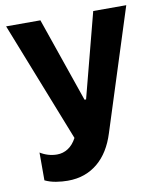

<svg xmlns="http://www.w3.org/2000/svg" viewBox="-82 -585 711 854"><g transform="rotate(-10 273.5 -158.0)"><path d="M155 203.8Q196.8 203.8 230.6 191.7Q264.4 179.6 291.5 156.9Q318.6 134.2 338.6 101.8Q358.6 69.4 371.6 27.8L546.6 -520H397.4L297.8 -138.2H290.8L158.8 -520H4L217.2 21.4Q201.4 51.2 178.6 65.9Q155.8 80.6 128.8 80.6Q108.2 80.6 88.6 74.7Q69 68.8 52.8 58.4V184Q75.6 195 103 199.4Q130.4 203.8 155 203.8Z"/></g></svg>

Font: Fixel Variable
Style: Regular
Weight: 100
Width: 3
Designer: AlfaBravo + MacPaw
Foundry: Kyrylo Tkachov, Marchela Mozhyna, Serhii Makarenko, Maria Weinstein, Zakhar Kryvoshyya
Version: Version 1.211